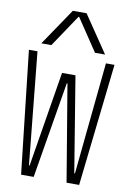

<svg xmlns="http://www.w3.org/2000/svg" viewBox="-106 -1063 762 1127"><g transform="rotate(10 275.0 -500.0)"><path d="M102 0 20 -730H71L138 -62H142L235 -630H315L408 -62H412L479 -730H530L448 0H373L277 -575H273L177 0ZM85 -780 234 -1000H316L465 -780H405L277 -971H273L145 -780Z"/></g></svg>

Font: M PLUS Code Latin SemiExpanded Light
Style: Regular
Weight: 300
Width: 6
Designer: Coji Morishita
Foundry: UNDERFOREST DESIGN
Version: Version 1.002; ttfautohint (v1.8.3)